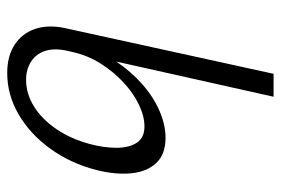

<svg xmlns="http://www.w3.org/2000/svg" viewBox="-140 -610 760 519"><g transform="rotate(90 239.5 -351.0)"><path d="M178 9Q132 9 101.5 -11Q71 -31 59 -65.5Q47 -100 56 -145L180 -711H242L147 -286Q174 -326 208 -356Q242 -386 280 -402.5Q318 -419 353 -419Q398 -419 421.5 -393.5Q445 -368 449 -325.5Q453 -283 440 -232Q422 -162 382.5 -107.5Q343 -53 290 -22Q237 9 178 9ZM118 -154Q110 -119 118 -94Q126 -69 147 -55.5Q168 -42 196 -42Q234 -42 268.5 -63.5Q303 -85 329.5 -124Q356 -163 370 -215Q380 -253 380 -286.5Q380 -320 366.5 -341Q353 -362 322 -362Q295 -362 263.5 -347Q232 -332 203 -305Q174 -278 152 -243Q130 -208 121 -167Z"/></g></svg>

Font: Ysabeau Infant
Style: Italic
Weight: 400
Italic angle: -12°
Designer: Christian Thalmann (Catharsis Fonts)
Version: Version 2.001;gftools[0.9.30]; featfreeze: ss01,ss02,lnum